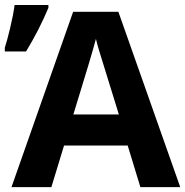

<svg xmlns="http://www.w3.org/2000/svg" viewBox="-47 -765 757 785"><path d="M526.9 0 475.1 -169.9H214.8L163.1 0H0L252 -716.8H437L689.9 0ZM439 -296.9Q367.2 -527.8 358.2 -558.1Q349.1 -588.4 345.2 -606Q329.1 -543.5 252.9 -296.9ZM-27.3 -569.8Q-18.6 -596.2 -5.6 -649.9Q7.3 -703.6 12.7 -744.6H150.9V-732.9Q112.8 -642.1 59.6 -554.7H-27.3Z"/></svg>

Font: Zoram GWebM
Style: Bold
Weight: 700
Foundry: Ascender Corporation
Version: Version 1.000